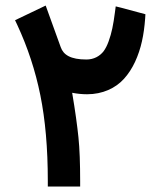

<svg xmlns="http://www.w3.org/2000/svg" viewBox="-20 -684 590 704"><path d="M155.3 -21V0H273.9V-19.5C273.9 -84.5 272 -138.2 267.6 -180.7C263.2 -223.1 255.9 -277.3 244.6 -343.8C262.7 -340.3 280.8 -338.4 299.3 -338.4C356 -338.4 403.3 -360.4 434.6 -395C450.2 -412.1 463.9 -433.1 475.1 -457C497.6 -505.4 507.8 -556.6 512.2 -615.7L513.2 -631.8L425.8 -655.3L404.3 -660.6L401.4 -638.7C395.5 -593.3 389.6 -563.5 378.4 -532.7C373 -517.6 366.7 -505.4 359.9 -496.1C345.7 -478 324.2 -465.8 296.9 -465.8C238.8 -465.8 212.4 -482.9 202.6 -511.2L147.5 -663.6L35.2 -609.9L43.5 -592.3C81.5 -510.3 109.9 -424.3 127.9 -335C146 -245.6 155.3 -140.6 155.3 -21Z"/></svg>

Font: Samim
Style: Bold
Weight: 700
Foundry: DejaVu fonts team - Redesigned by Saber Rastikerdar
Version: Version 4.0.5